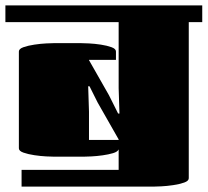

<svg xmlns="http://www.w3.org/2000/svg" viewBox="-20 -661 770 712"><path d="M410 -439H310V-438L384 -308L418 -240H423L420 -334V-579H0V-641H730V-579H680V0Q680 10 663 16Q646 22 622.5 25.5Q599 29 578.5 30Q558 31 550 31H60V-31H420V-107Q416 -98 399 -93Q382 -88 360.5 -85Q339 -82 319.5 -81Q300 -80 291 -80H180Q172 -80 151.5 -81Q131 -82 107.5 -85.5Q84 -89 67 -95Q50 -101 50 -111V-470Q50 -480 67 -486Q84 -492 107.5 -495.5Q131 -499 151.5 -500Q172 -501 180 -501H280Q289 -501 310 -500Q331 -499 354 -495.5Q377 -492 393.5 -486Q410 -480 410 -470ZM310 -142H420V-144L342 -281L312 -341H307L310 -247Z"/></svg>

Font: Gajraj One
Style: Regular
Weight: 400
Designer: Saurabh Sharma
Foundry: Saurabh Sharma
Version: Version 1.000